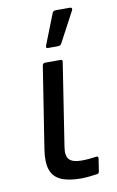

<svg xmlns="http://www.w3.org/2000/svg" viewBox="-82 -741 485 798"><g transform="rotate(-10 160.5 -341.5)"><path d="M196 12Q141 12 109.5 -2.5Q78 -17 67.5 -49Q57 -81 65 -133L119 -478Q121 -488 131 -488H195Q205 -488 203 -478L149 -129Q143 -92 157.5 -76.5Q172 -61 209 -61Q225 -61 241.5 -62.5Q258 -64 271 -66Q282 -68 280 -56L272 -4Q271 5 262 6Q249 8 229.5 10Q210 12 196 12ZM152 -546Q147 -546 146 -549.5Q145 -553 147 -558L197 -685Q199 -691 203 -693Q207 -695 213 -695H272Q278 -695 279.5 -691Q281 -687 278 -682L211 -556Q206 -546 195 -546Z"/></g></svg>

Font: Sofia Sans Hairline
Style: Italic
Weight: 1
Italic angle: -9°
Designer: Botio Nikoltchev, Ani Petrova
Foundry: lettersoup
Version: Version 4.102